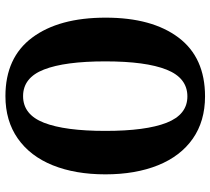

<svg xmlns="http://www.w3.org/2000/svg" viewBox="-54 -711 775 707"><g transform="rotate(90 333.5 -357.5)"><path d="M45 -359Q45 -530 118.5 -627.5Q192 -725 335 -725Q426 -725 490.5 -680Q555 -635 588.5 -552Q622 -469 622 -358Q622 -247 588.5 -164Q555 -81 490 -35.5Q425 10 334 10Q192 10 118.5 -88.5Q45 -187 45 -359ZM462 -358Q462 -507 432 -583.5Q402 -660 335 -660Q267 -660 236.5 -583.5Q206 -507 206 -358Q206 -209 236 -132Q266 -55 334 -55Q402 -55 432 -132Q462 -209 462 -358Z"/></g></svg>

Font: Noto Serif CondExtraBold
Style: Regular
Weight: 800
Width: 3
Designer: Monotype Design Team
Foundry: Monotype Imaging Inc.
Version: Version 1.001